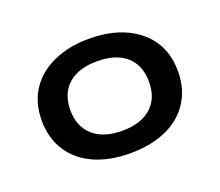

<svg xmlns="http://www.w3.org/2000/svg" viewBox="-66 -805 570 498"><g transform="rotate(-20 218.5 -556.0)"><path d="M219 -398Q162 -398 119.5 -417Q77 -436 54 -472Q31 -508 31 -556Q31 -605 54 -640Q77 -675 119.5 -694.5Q162 -714 219 -714Q276 -714 318.5 -694.5Q361 -675 384 -640Q407 -605 407 -556Q407 -508 384 -472Q361 -436 318.5 -417Q276 -398 219 -398ZM219 -460Q270 -460 298.5 -485Q327 -510 327 -556Q327 -602 298.5 -627Q270 -652 219 -652Q167 -652 138.5 -627Q110 -602 110 -556Q110 -511 138.5 -485.5Q167 -460 219 -460Z"/></g></svg>

Font: Nunito Sans 10pt Expanded SemiBold
Style: Regular
Weight: 600
Width: 7
Designer: Vernon Adams
Foundry: Vernon Adams
Version: Version 3.101;gftools[0.9.27]